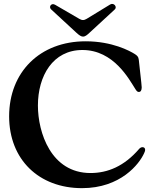

<svg xmlns="http://www.w3.org/2000/svg" viewBox="-20 -954 794 988"><path d="M402 14.2C600.5 14.2 697.1 -110.1 721.9 -166.2C726.2 -175.1 726.9 -179.3 726.9 -183.2C726.9 -193.2 719.8 -196.7 713.1 -196.7C707 -196.7 700.6 -193.2 695.7 -187.5C619.3 -98.7 534.4 -63.6 445.7 -63.6C242.2 -63.6 175.1 -272.7 175.1 -410.9C175.1 -563.2 251.8 -696.7 404.1 -696.7C565.7 -696.7 644.5 -545.5 676.5 -495.7C682.9 -485.4 687.5 -480.8 694.2 -480.8C704.2 -480.8 709.2 -489.3 709.2 -504.6C709.2 -511.7 708.5 -516.3 694.2 -646.3C692.5 -663 685 -668.7 672.2 -676.8C648.1 -691.8 557.9 -741.5 420.8 -741.5C184.3 -741.5 27 -582 27 -355.5C27 -132.8 180.4 14.2 402 14.2ZM243.3 -905.5 372.5 -786.2C403.4 -757.5 413.7 -759.9 441.4 -786.2L570.7 -905.5C584.5 -918 566.1 -942.1 547.2 -931.1L426.8 -857.6C412.3 -848.7 402.3 -848.7 387.8 -857.2L263.1 -929.7C243.6 -940.7 229 -918.3 243.3 -905.5Z"/></svg>

Font: Margiela Serif Semibold
Style: Regular
Weight: 600
Designer: Andreas Faust, Stefan Endress
Version: Version 1.002;FEAKit 1.0